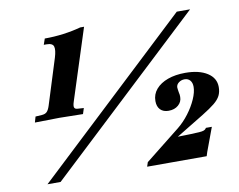

<svg xmlns="http://www.w3.org/2000/svg" viewBox="-78 -820 1152 924"><g transform="rotate(-10 498.0 -358.0)"><path d="M74 -303 82 -331 113 -333Q130 -334 138.5 -343Q147 -352 153 -371L223 -594Q234 -630 229 -647Q224 -664 195 -664H181L191 -693Q237 -693 282.5 -699Q328 -705 368 -716H387L276 -371Q269 -350 272 -342Q275 -334 286 -333L318 -331L309 -303L194 -305ZM82 0 839 -710H904L146 0ZM569 0 576 -21 746 -156Q776 -180 801 -213Q826 -246 841 -280Q856 -314 856 -340Q856 -360 846 -371.5Q836 -383 819 -383Q803 -383 790.5 -373.5Q778 -364 778 -350Q778 -345 779 -340Q780 -335 781 -327Q783 -320 783.5 -314Q784 -308 784 -303Q784 -279 765.5 -263Q747 -247 718 -247Q692 -247 677.5 -262Q663 -277 663 -304Q663 -337 684 -361.5Q705 -386 742 -399.5Q779 -413 828 -413Q895 -413 935 -387.5Q975 -362 975 -318Q975 -294 966 -276Q957 -258 935.5 -240.5Q914 -223 875 -199L729 -110L720 -116L800 -118Q828 -119 844 -120Q860 -121 867.5 -124Q875 -127 878 -132L880 -135H909L866 -19L860 0Z"/></g></svg>

Font: Baskervville
Style: Bold Italic
Weight: 700
Italic angle: -18°
Version: Version 1.100